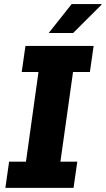

<svg xmlns="http://www.w3.org/2000/svg" viewBox="-20 -908 511 928"><path d="M6 0 24 -126.5H105.5L166 -560H85L103 -686H432.5L414.5 -560H333L272 -126.5H353.5L335.5 0ZM215.5 -748.5 326.5 -888.5H470L471 -885.5L333.5 -748.5Z"/></svg>

Font: Chivo Medium
Style: Italic
Weight: 500
Italic angle: -8.05°
Designer: Hector Gatti
Foundry: Omnibus-Type
Version: Version 2.002